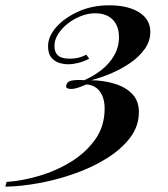

<svg xmlns="http://www.w3.org/2000/svg" viewBox="-104 -552 631 723"><path d="M307 -532Q378 -532 420 -505.5Q462 -479 462 -432Q462 -397 441 -367.5Q420 -338 386.5 -315Q353 -292 314 -275.5Q275 -259 239 -250Q289 -249 330 -236Q371 -223 395 -197Q419 -171 419 -130Q419 -77 386 -33.5Q353 10 298.5 44Q244 78 177.5 101.5Q111 125 43 137.5Q-25 150 -84 151L-79 133Q-20 129 44.5 110Q109 91 164.5 56.5Q220 22 255 -27.5Q290 -77 290 -143Q290 -183 272 -207.5Q254 -232 221 -234Q205 -227 190.5 -222Q176 -217 163 -217Q155 -217 149 -220Q143 -223 146 -232Q149 -246 168 -249Q187 -252 213 -250Q248 -265 278 -288.5Q308 -312 326 -343.5Q344 -375 344 -412Q344 -454 320.5 -478Q297 -502 254 -502Q228 -502 201 -491.5Q174 -481 151.5 -463.5Q129 -446 115 -424Q101 -402 101 -379Q101 -355 114.5 -343Q128 -331 159 -331Q193 -331 221 -346L232 -331Q211 -320 190.5 -315Q170 -310 152 -310Q136 -310 118.5 -315.5Q101 -321 89 -335.5Q77 -350 77 -378Q77 -415 108 -450Q139 -485 191 -508.5Q243 -532 307 -532Z"/></svg>

Font: Playfair Display SemiBold
Style: Italic
Weight: 600
Italic angle: -14°
Designer: Claus Eggers Sørensen
Foundry: Claus Eggers Sørensen
Version: Version 1.203